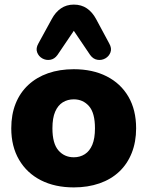

<svg xmlns="http://www.w3.org/2000/svg" viewBox="-20 -804 642 835"><path d="M301 11Q219 11 158 -20Q97 -51 63 -109Q29 -167 29 -246Q29 -306 48 -353.5Q67 -401 103 -434.5Q139 -468 189 -485.5Q239 -503 301 -503Q383 -503 444 -472Q505 -441 538.5 -383.5Q572 -326 572 -246Q572 -187 553 -139Q534 -91 498.5 -57.5Q463 -24 412.5 -6.5Q362 11 301 11ZM301 -120Q328 -120 349 -133.5Q370 -147 381.5 -174.5Q393 -202 393 -246Q393 -313 367 -342.5Q341 -372 301 -372Q274 -372 253 -359Q232 -346 220 -318.5Q208 -291 208 -246Q208 -180 234 -150Q260 -120 301 -120ZM455 -615Q467 -594 460.5 -576.5Q454 -559 438 -550Q422 -541 403.5 -544Q385 -547 372 -565L301 -670L230 -565Q217 -547 198.5 -544Q180 -541 164 -550Q148 -559 141.5 -576.5Q135 -594 147 -615L205 -721Q221 -751 245 -767.5Q269 -784 301 -784Q334 -784 358 -767.5Q382 -751 398 -721Z"/></svg>

Font: Nunito ExtraLight Black
Style: Regular
Weight: 900
Version: Version 3.602